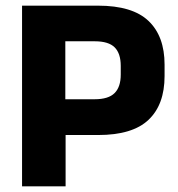

<svg xmlns="http://www.w3.org/2000/svg" viewBox="-20 -659 631 679"><path d="M163 -181.5V-308H314.5Q363.5 -308 385.2 -329.8Q407 -351.5 407 -395V-426Q407 -470 385.5 -491.5Q364 -513 315 -513H162.5V-639H326.5Q448.5 -639 505.2 -585Q562 -531 562 -430.5V-390Q562 -289 505.2 -235.2Q448.5 -181.5 327 -181.5ZM58 0V-639H211V-272.5L212 -201.5V0Z"/></svg>

Font: Anek Gujarati Medium
Style: Bold
Weight: 700
Version: Version 1.003